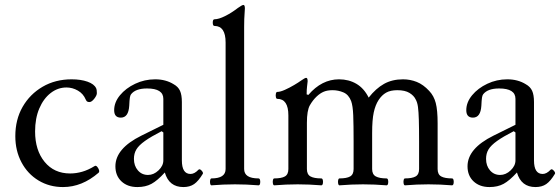

<svg xmlns="http://www.w3.org/2000/svg" viewBox="-20 -746 2266 777"><path d="M235 11Q180 11 136 -15.5Q92 -42 67 -89Q42 -136 42 -195Q42 -262 71.5 -313.5Q101 -365 152.5 -395Q204 -425 270 -425Q307 -425 334 -415.5Q361 -406 369 -389Q372 -383 372 -369Q372 -360 361.5 -346.5Q351 -333 342 -333Q338 -333 334 -334.5Q330 -336 327 -343Q317 -367 295 -379.5Q273 -392 249 -392Q214 -392 185 -369.5Q156 -347 139 -307Q122 -267 122 -214Q122 -138 160.5 -91Q199 -44 264 -44Q288 -44 312.5 -51Q337 -58 363 -74Q368 -77 373 -71.5Q378 -66 380.5 -58.5Q383 -51 379 -47Q312 11 235 11Z M536 11Q496 11 471.5 -12Q447 -35 447 -73Q447 -145 552 -197L641 -241V-346Q641 -388 575 -388Q528 -388 510 -364Q507 -360 505.5 -350.5Q504 -341 503 -318Q500 -270 469 -270Q442 -270 442 -300Q442 -332 465.5 -360.5Q489 -389 527 -407Q565 -425 608 -425Q651 -425 683 -405Q701 -395 708.5 -378.5Q716 -362 716 -333V-97Q716 -42 751 -42Q767 -42 783 -59Q788 -64 795.5 -56Q803 -48 801 -43Q783 -13 765.5 -1Q748 11 722 11Q664 11 647 -48Q617 -15 593 -2Q569 11 536 11ZM579 -38Q602 -38 621.5 -56.5Q641 -75 641 -97V-210L634 -215Q591 -193 566.5 -175.5Q542 -158 532 -141.5Q522 -125 522 -103Q522 -75 538 -56.5Q554 -38 579 -38Z M836 4Q832 4 830.5 -3Q829 -10 830.5 -17Q832 -24 836 -24Q893 -24 893 -62V-574Q893 -641 848 -641Q841 -641 841 -654.5Q841 -668 848 -668Q865 -668 891 -681Q917 -694 943 -714Q960 -726 965 -726Q971 -726 971 -712Q969 -687 968.5 -669Q968 -651 968 -637V-62Q968 -24 1026 -24Q1031 -24 1032.5 -17Q1034 -10 1032.5 -3Q1031 4 1026 4Q1002 2 978 1Q954 0 931 0Q907 0 883.5 1Q860 2 836 4Z M1090 4Q1086 4 1084.5 -3Q1083 -10 1084.5 -17Q1086 -24 1090 -24Q1119 -24 1133 -32Q1147 -40 1147 -62V-279Q1147 -346 1102 -346Q1098 -346 1096.5 -353Q1095 -360 1096.5 -367Q1098 -374 1102 -374Q1114 -374 1133 -382.5Q1152 -391 1170.5 -402Q1189 -413 1197 -419Q1214 -431 1219 -431Q1225 -431 1225 -417Q1224 -406 1222.5 -395Q1221 -384 1221 -364L1228 -362Q1282 -425 1352 -425Q1391 -425 1422 -407Q1453 -389 1472 -351Q1501 -388 1534 -406.5Q1567 -425 1611 -425Q1640 -425 1666.5 -414.5Q1693 -404 1717 -378Q1736 -358 1743.5 -329Q1751 -300 1751 -247V-62Q1751 -40 1765.5 -32Q1780 -24 1809 -24Q1814 -24 1815.5 -17Q1817 -10 1815.5 -3Q1814 4 1809 4Q1785 2 1761 1Q1737 0 1714 0Q1690 0 1666.5 1Q1643 2 1619 4Q1615 4 1613.5 -3Q1612 -10 1613.5 -17Q1615 -24 1619 -24Q1648 -24 1662 -32Q1676 -40 1676 -62V-173Q1676 -228 1675 -261Q1674 -294 1671.5 -313Q1669 -332 1662 -344Q1655 -359 1637 -370Q1619 -381 1588 -381Q1560 -381 1542.5 -371Q1525 -361 1512 -341Q1499 -321 1492.5 -291Q1486 -261 1486 -208V-62Q1486 -40 1501 -32Q1516 -24 1544 -24Q1549 -24 1550.5 -17Q1552 -10 1550.5 -3Q1549 4 1544 4Q1520 2 1496.5 1Q1473 0 1449 0Q1426 0 1402 1Q1378 2 1354 4Q1350 4 1348.5 -3Q1347 -10 1348.5 -17Q1350 -24 1354 -24Q1383 -24 1397 -32Q1411 -40 1411 -62V-173Q1411 -240 1409.5 -279Q1408 -318 1401 -337Q1391 -363 1370 -372Q1349 -381 1326 -381Q1305 -381 1290.5 -375Q1276 -369 1262 -356Q1246 -341 1234 -320Q1222 -299 1222 -249V-62Q1222 -40 1236.5 -32Q1251 -24 1280 -24Q1285 -24 1286.5 -17Q1288 -10 1286.5 -3Q1285 4 1280 4Q1256 2 1232 1Q1208 0 1185 0Q1161 0 1137.5 1Q1114 2 1090 4Z M1961 11Q1921 11 1896.5 -12Q1872 -35 1872 -73Q1872 -145 1977 -197L2066 -241V-346Q2066 -388 2000 -388Q1953 -388 1935 -364Q1932 -360 1930.5 -350.5Q1929 -341 1928 -318Q1925 -270 1894 -270Q1867 -270 1867 -300Q1867 -332 1890.5 -360.5Q1914 -389 1952 -407Q1990 -425 2033 -425Q2076 -425 2108 -405Q2126 -395 2133.5 -378.5Q2141 -362 2141 -333V-97Q2141 -42 2176 -42Q2192 -42 2208 -59Q2213 -64 2220.5 -56Q2228 -48 2226 -43Q2208 -13 2190.5 -1Q2173 11 2147 11Q2089 11 2072 -48Q2042 -15 2018 -2Q1994 11 1961 11ZM2004 -38Q2027 -38 2046.5 -56.5Q2066 -75 2066 -97V-210L2059 -215Q2016 -193 1991.5 -175.5Q1967 -158 1957 -141.5Q1947 -125 1947 -103Q1947 -75 1963 -56.5Q1979 -38 2004 -38Z"/></svg>

Font: Junicode
Style: Regular
Weight: 400
Designer: Peter S. Baker
Version: Version 2.100; ttfautohint (v1.8.4)